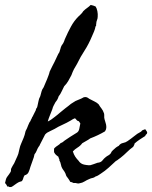

<svg xmlns="http://www.w3.org/2000/svg" viewBox="-80 -728 615 777"><path d="M113.3 -236.3Q120.1 -239.3 127.9 -244.6Q135.7 -250 141.6 -254.9Q153.3 -263.7 163.1 -272.5Q172.9 -281.2 184.6 -290Q191.4 -294.9 196.8 -299.3Q202.1 -303.7 207 -307.6Q211.9 -310.5 216.3 -313.5Q220.7 -316.4 225.6 -319.3Q239.3 -325.2 249 -329.1Q252 -330.1 255.4 -332.5Q258.8 -335 262.7 -335Q270.5 -335.9 276.4 -331.5Q282.2 -327.1 287.1 -325.2Q295.9 -320.3 304.2 -316.4Q312.5 -312.5 319.3 -305.7Q324.2 -296.9 330.6 -289.1Q336.9 -281.2 340.8 -269.5Q341.8 -266.6 341.8 -261.7Q341.8 -256.8 341.8 -252Q342.8 -245.1 345.2 -238.3Q347.7 -231.4 349.1 -224.6Q350.6 -217.8 350.1 -210.4Q349.6 -203.1 344.7 -196.3Q316.4 -179.7 285.2 -168Q277.3 -162.1 269 -157.7Q260.7 -153.3 252.9 -148.4Q245.1 -137.7 233.9 -130.9Q222.7 -124 214.8 -115.2Q218.8 -102.5 224.6 -93.8Q230.5 -85 238.3 -77.1Q241.2 -72.3 245.6 -68.8Q250 -65.4 254.9 -63.5Q259.8 -61.5 270.5 -60.1Q281.2 -58.6 286.1 -59.6Q292 -61.5 299.8 -64Q307.6 -66.4 314.5 -69.3Q328.1 -70.3 334.5 -78.6Q340.8 -86.9 348.6 -92.8Q353.5 -96.7 358.4 -99.1Q363.3 -101.6 368.2 -107.4Q371.1 -115.2 377 -120.1Q389.6 -132.8 400.4 -137.7Q407.2 -147.5 418 -149.4Q428.7 -151.4 436.5 -157.2L450.2 -167Q457 -171.9 462.9 -176.8Q468.8 -181.6 475.6 -186.5Q481.4 -190.4 486.8 -192.9Q492.2 -195.3 495.1 -200.2Q499 -202.1 502 -203.1Q504.9 -204.1 507.8 -205.1Q512.7 -198.2 514.2 -195.8Q515.6 -193.4 515.6 -190.4Q514.6 -185.5 511.7 -184.1Q508.8 -182.6 507.8 -177.7Q497.1 -170.9 485.8 -163.6Q474.6 -156.2 464.8 -147.5Q463.9 -142.6 462.4 -140.1Q460.9 -137.7 459 -133.8Q445.3 -124 433.6 -112.3Q421.9 -100.6 408.2 -89.8Q403.3 -86.9 398.9 -83Q394.5 -79.1 388.7 -76.2Q374 -62.5 359.4 -49.3Q344.7 -36.1 328.1 -25.4Q323.2 -22.5 318.4 -19Q313.5 -15.6 306.6 -13.7Q300.8 -8.8 294.4 -7.8Q288.1 -6.8 282.2 -3.9Q270.5 1 262.2 6.3Q253.9 11.7 242.2 13.7Q236.3 15.6 231 13.7Q225.6 11.7 217.8 12.7Q210.9 8.8 204.1 7.8Q203.1 4.9 196.8 -4.4Q190.4 -13.7 188.5 -15.6Q184.6 -28.3 180.7 -33.7Q176.8 -39.1 172.9 -44.9Q168 -52.7 166.5 -62Q165 -71.3 160.2 -79.1Q161.1 -84 158.7 -86.4Q156.2 -88.9 157.2 -92.8Q145.5 -101.6 143.1 -105Q140.6 -108.4 138.7 -112.3Q138.7 -123 138.7 -125Q138.7 -127 140.6 -128.9Q146.5 -134.8 153.8 -139.2Q161.1 -143.6 166 -149.4Q170.9 -150.4 174.3 -153.3Q177.7 -156.2 181.6 -159.2Q193.4 -167 204.1 -174.3Q214.8 -181.6 228.5 -189.5Q238.3 -194.3 240.7 -206.1Q243.2 -217.8 245.1 -228.5Q239.3 -238.3 236.8 -238.3Q234.4 -238.3 232.4 -240.2Q229.5 -242.2 227.5 -245.6Q225.6 -249 221.7 -249Q218.8 -248 213.9 -245.1Q209 -242.2 206.1 -240.2Q189.5 -230.5 172.9 -223.1Q156.2 -215.8 140.6 -206.1Q132.8 -202.1 124.5 -198.2Q116.2 -194.3 111.3 -191.4Q109.4 -190.4 106.9 -188Q104.5 -185.5 102.5 -183.6Q94.7 -167 90.3 -159.7Q85.9 -152.3 82 -143.6Q81.1 -140.6 79.6 -138.2Q78.1 -135.7 76.2 -133.8Q71.3 -126 68.4 -118.2Q65.4 -110.4 59.6 -103.5Q57.6 -91.8 52.2 -78.6Q46.9 -65.4 43 -52.7Q40 -41 35.6 -31.2Q31.2 -21.5 19.5 -18.6Q14.6 -10.7 14.2 -6.8Q13.7 -2.9 8.8 4.9Q4.9 6.8 1.5 7.3Q-2 7.8 -6.8 10.7Q-7.8 10.7 -11.7 13.7Q-15.6 16.6 -20 19.5Q-24.4 22.5 -28.3 25.4Q-32.2 28.3 -33.2 28.3Q-41 30.3 -43.5 27.8Q-45.9 25.4 -49.8 27.3Q-55.7 15.6 -59.6 12.7Q-57.6 4.9 -56.2 -1.5Q-54.7 -7.8 -50.8 -12.7Q-47.9 -16.6 -43.9 -22Q-40 -27.3 -37.1 -32.2Q-35.2 -36.1 -35.6 -39.6Q-36.1 -43 -34.2 -46.9Q-32.2 -51.8 -28.8 -57.1Q-25.4 -62.5 -22.5 -67.4Q-18.6 -77.1 -14.2 -85.9Q-9.8 -94.7 -5.9 -105.5Q-2.9 -116.2 -1 -126.5Q1 -136.7 5.9 -147.5Q10.7 -158.2 15.6 -170.4Q20.5 -182.6 22.5 -193.4Q23.4 -198.2 25.4 -201.2Q27.3 -204.1 29.3 -209Q31.2 -213.9 33.7 -220.2Q36.1 -226.6 39.1 -232.4Q43.9 -238.3 44.4 -241.2Q44.9 -244.1 46.9 -246.1Q48.8 -249 49.3 -251.5Q49.8 -253.9 51.8 -255.9Q53.7 -260.7 56.6 -265.6Q59.6 -270.5 61.5 -275.4Q64.5 -279.3 66.4 -288.1Q68.4 -290 69.8 -293Q71.3 -295.9 71.3 -297.9Q74.2 -308.6 75.7 -318.4Q77.1 -328.1 83 -338.9Q86.9 -352.5 88.4 -358.9Q89.8 -365.2 96.7 -375Q99.6 -382.8 103.5 -391.1Q107.4 -399.4 110.4 -407.2Q113.3 -415 116.2 -422.4Q119.1 -429.7 121.1 -438.5Q127.9 -452.1 131.8 -460.4Q135.7 -468.8 140.6 -477.5Q148.4 -493.2 151.9 -501.5Q155.3 -509.8 160.2 -516.6Q163.1 -524.4 164.6 -530.8Q166 -537.1 168.9 -543Q177.7 -554.7 179.7 -561.5Q181.6 -568.4 184.6 -574.2Q194.3 -596.7 207 -620.1Q219.7 -643.6 237.3 -661.1Q242.2 -666 247.6 -670.9Q252.9 -675.8 256.8 -682.6Q264.6 -690.4 272.5 -695.8Q280.3 -701.2 287.1 -708Q299.8 -705.1 302.2 -703.6Q304.7 -702.1 306.6 -702.1Q311.5 -695.3 314 -683.1Q316.4 -670.9 315.4 -660.2Q315.4 -653.3 312.5 -646.5Q309.6 -639.6 309.6 -632.8Q308.6 -628.9 309.1 -626Q309.6 -623 306.6 -621.1Q304.7 -610.4 300.8 -601.1Q296.9 -591.8 293 -583Q278.3 -547.9 262.2 -523.4Q246.1 -499 231.4 -468.8Q224.6 -458 219.2 -447.8Q213.9 -437.5 209 -423.8Q203.1 -412.1 196.3 -400.4Q189.5 -388.7 179.7 -378.9Q173.8 -368.2 169.4 -357.9Q165 -347.7 157.2 -337.9Q155.3 -331.1 152.3 -325.7Q149.4 -320.3 144.5 -314.5Q140.6 -306.6 137.2 -300.8Q133.8 -294.9 131.8 -286.1Q127 -273.4 121.6 -260.3Q116.2 -247.1 113.3 -236.3Z"/></svg>

Font: Seaweed Script
Style: Regular
Weight: 400
Designer: Squid
Foundry: Font Diner, Inc DBA Neapolitan
Version: Version 1.000